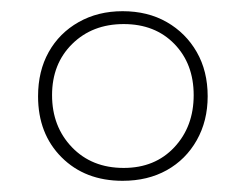

<svg xmlns="http://www.w3.org/2000/svg" viewBox="-20 -744 440 343"><path d="M199 -421Q132 -421 90 -463Q48 -505 48 -572Q48 -617 67 -651Q86 -685 120.5 -704.5Q155 -724 199 -724Q244 -724 278 -704.5Q312 -685 331.5 -651Q351 -617 351 -572Q351 -528 331.5 -493.5Q312 -459 278 -440Q244 -421 199 -421ZM201 -444Q257 -444 291.5 -481Q326 -518 326 -574Q326 -630 291.5 -665.5Q257 -701 201 -701Q145 -701 109 -665.5Q73 -630 73 -574Q73 -518 108.5 -481Q144 -444 201 -444Z"/></svg>

Font: Noto Serif Tibetan Thin
Style: Regular
Weight: 250
Version: Version 2.103